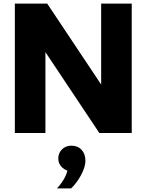

<svg xmlns="http://www.w3.org/2000/svg" viewBox="-20 -735 810 1061"><path d="M231 0H62V-715H241L613 -157H539V-715H708V0H529L157 -558H231ZM373 306H295Q322 277 339 244Q356 211 354 188L376 211Q345 211 323.5 190.5Q302 170 302 141Q302 111 322.5 90.5Q343 70 375 70Q410 70 431 93Q452 116 452 153Q452 176 441 204Q430 232 412 259Q394 286 373 306Z"/></svg>

Font: Wix Madefor Display ExtraBold
Style: Regular
Weight: 800
Designer: Dalton Maag Ltd
Foundry: Dalton Maag Ltd
Version: Version 3.100